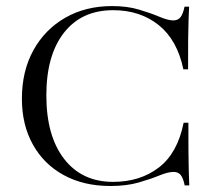

<svg xmlns="http://www.w3.org/2000/svg" viewBox="-20 -602 709 633"><path d="M343.8 11.2Q255.9 11.2 190.2 -24.7Q124.5 -60.5 88.4 -125.5Q52.2 -190.4 52.2 -276.4Q52.2 -367.7 90.1 -436.3Q127.9 -504.9 195.1 -543.5Q262.2 -582 349.6 -582Q399.4 -582 438.5 -570.3Q477.5 -558.6 505.9 -546.6Q534.2 -534.7 551.3 -534.7Q566.9 -534.7 575.2 -545.4Q583.5 -556.2 588.4 -580.1H603.5Q602.5 -559.6 601.6 -534.2Q600.6 -508.8 600.3 -470.7Q600.1 -432.6 600.1 -373.5H584.5Q564.5 -470.2 503.2 -519.3Q441.9 -568.4 353 -568.4Q249 -568.4 190.9 -494.1Q132.8 -419.9 132.8 -287.6Q132.8 -153.8 191.4 -78.1Q250 -2.4 353 -2.4Q441.9 -2.4 503.7 -49.8Q565.4 -97.2 585.4 -197.3H601.1Q601.1 -142.1 601.3 -104.7Q601.6 -67.4 602.3 -41Q603 -14.6 604 9.3H588.9Q584 -15.1 575.7 -25.1Q567.4 -35.2 552.2 -35.2Q533.7 -35.2 505.1 -23.4Q476.6 -11.7 436.8 -0.2Q397 11.2 343.8 11.2Z"/></svg>

Font: Bacasime Antique
Style: Regular
Weight: 400
Designer: The DocRepair Project, Claus Eggers Sørensen
Foundry: Google
Version: Version 2.000